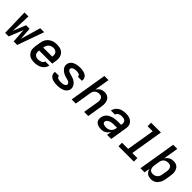

<svg xmlns="http://www.w3.org/2000/svg" viewBox="324 -2139 3552 3552"><g transform="rotate(45 2100.0 -363.5)"><path d="M86 0 72 -520H176L160 -128L260 -374H352L370 -128L484 -520H588L402 0H310L290 -277L178 0Z M853 8Q821 8 790 2.5Q759 -3 733.5 -18Q708 -33 689.5 -56Q671 -79 661.5 -108Q652 -137 652 -168.5Q652 -200 657 -232L674 -332Q678 -359 688 -386Q698 -413 715.5 -437Q733 -461 757 -479Q781 -497 808 -508.5Q835 -520 862.5 -524Q890 -528 917 -528Q949 -528 980 -522.5Q1011 -517 1038 -502.5Q1065 -488 1083.5 -464.5Q1102 -441 1111.5 -412.5Q1121 -384 1121.5 -352Q1122 -320 1116 -288L1104 -214H761Q757 -189 759.5 -164Q762 -139 775.5 -120Q789 -101 812 -92Q835 -83 860 -83Q879 -83 897.5 -85.5Q916 -88 934.5 -96Q953 -104 967.5 -118.5Q982 -133 986 -152H1092Q1087 -127 1074.5 -103.5Q1062 -80 1043.5 -60.5Q1025 -41 1001.5 -27.5Q978 -14 953 -6Q928 2 903 5Q878 8 853 8ZM776 -306H1012Q1017 -331 1015 -355.5Q1013 -380 1000 -399Q987 -418 964.5 -427.5Q942 -437 917 -437Q901 -437 884.5 -434Q868 -431 853 -424Q838 -417 824.5 -405.5Q811 -394 801 -379.5Q791 -365 786 -349Q781 -333 778 -317Z M1451 8Q1426 8 1401.5 6Q1377 4 1353.5 -2Q1330 -8 1309.5 -19Q1289 -30 1273 -47Q1257 -64 1250 -87Q1243 -110 1247 -135L1248 -142H1354V-140Q1352 -128 1357.5 -118Q1363 -108 1372 -102Q1381 -96 1391 -92.5Q1401 -89 1412.5 -87Q1424 -85 1435.5 -84Q1447 -83 1458 -83Q1470 -83 1481.5 -83.5Q1493 -84 1504 -86Q1515 -88 1526 -91.5Q1537 -95 1547.5 -100.5Q1558 -106 1566 -115.5Q1574 -125 1576 -136Q1579 -152 1570.5 -165Q1562 -178 1549.5 -186Q1537 -194 1522.5 -198.5Q1508 -203 1493.5 -207Q1479 -211 1464 -215Q1449 -219 1435 -224Q1421 -229 1407.5 -235.5Q1394 -242 1381 -250Q1368 -258 1357 -267.5Q1346 -277 1336 -287.5Q1326 -298 1318 -311Q1310 -324 1305.5 -338Q1301 -352 1299.5 -367.5Q1298 -383 1301 -399Q1304 -421 1316.5 -442Q1329 -463 1347.5 -478.5Q1366 -494 1388.5 -503.5Q1411 -513 1433 -518.5Q1455 -524 1477.5 -526Q1500 -528 1522 -528Q1546 -528 1570 -526Q1594 -524 1617 -517.5Q1640 -511 1660.5 -500Q1681 -489 1695.5 -472Q1710 -455 1716 -432Q1722 -409 1718 -385L1717 -378H1611L1612 -380Q1613 -391 1609 -401Q1605 -411 1597 -417.5Q1589 -424 1579 -427.5Q1569 -431 1558.5 -433Q1548 -435 1537 -436Q1526 -437 1515 -437Q1499 -437 1483 -435.5Q1467 -434 1451.5 -428.5Q1436 -423 1422 -411.5Q1408 -400 1405 -384Q1403 -368 1411 -355Q1419 -342 1431.5 -334.5Q1444 -327 1458.5 -322Q1473 -317 1488 -313Q1503 -309 1518 -305Q1533 -301 1547 -296Q1561 -291 1574.5 -284.5Q1588 -278 1600.5 -270Q1613 -262 1624.5 -253Q1636 -244 1645.5 -233Q1655 -222 1662.5 -209Q1670 -196 1675.5 -182Q1681 -168 1682 -152.5Q1683 -137 1681 -121Q1677 -98 1664 -77Q1651 -56 1631.5 -40.5Q1612 -25 1589.5 -16Q1567 -7 1543.5 -1.5Q1520 4 1497 6Q1474 8 1451 8Z M1827 0 1948 -735H2056L2007 -437Q2019 -457 2035.5 -475Q2052 -493 2073 -505.5Q2094 -518 2117 -523Q2140 -528 2162 -528Q2191 -528 2217.5 -520Q2244 -512 2264 -494.5Q2284 -477 2295.5 -452.5Q2307 -428 2311.5 -401Q2316 -374 2314.5 -345.5Q2313 -317 2308 -288L2261 0H2153L2203 -303Q2206 -319 2206.5 -335Q2207 -351 2204 -366.5Q2201 -382 2194 -395.5Q2187 -409 2175.5 -418.5Q2164 -428 2149 -432Q2134 -436 2117 -436Q2096 -436 2073.5 -429.5Q2051 -423 2032.5 -408.5Q2014 -394 2003.5 -372.5Q1993 -351 1989 -329L1935 0Z M2606 8Q2583 8 2560.5 5Q2538 2 2518 -5.5Q2498 -13 2481 -26Q2464 -39 2453.5 -58Q2443 -77 2441 -99Q2439 -121 2443 -144Q2447 -173 2460.5 -200Q2474 -227 2497 -247.5Q2520 -268 2547.5 -281Q2575 -294 2603.5 -301.5Q2632 -309 2661 -312Q2690 -315 2718 -315H2806L2810 -339Q2813 -361 2808.5 -381Q2804 -401 2789 -414Q2774 -427 2753.5 -432Q2733 -437 2712 -437Q2694 -437 2675.5 -434.5Q2657 -432 2640 -424Q2623 -416 2609 -401Q2595 -386 2592 -368H2486Q2490 -393 2502 -416.5Q2514 -440 2532 -459.5Q2550 -479 2573 -492.5Q2596 -506 2620.5 -514Q2645 -522 2670 -525Q2695 -528 2719 -528Q2749 -528 2777 -524Q2805 -520 2830 -508.5Q2855 -497 2875 -478.5Q2895 -460 2906 -435.5Q2917 -411 2918 -382Q2919 -353 2914 -324L2861 0H2754L2769 -95Q2758 -72 2740.5 -52.5Q2723 -33 2701 -18.5Q2679 -4 2654.5 2Q2630 8 2606 8ZM2650 -83Q2666 -83 2683.5 -86.5Q2701 -90 2716 -98Q2731 -106 2744.5 -119Q2758 -132 2767 -147Q2776 -162 2781 -178.5Q2786 -195 2789 -211L2791 -223H2718Q2702 -223 2685 -222Q2668 -221 2652 -218Q2636 -215 2620 -210Q2604 -205 2589 -196Q2574 -187 2563 -173Q2552 -159 2549 -143Q2547 -131 2551 -120.5Q2555 -110 2563.5 -103.5Q2572 -97 2582.5 -93Q2593 -89 2604.5 -87Q2616 -85 2627 -84Q2638 -83 2650 -83Z M3454 0H3052V-92H3213L3304 -643H3171V-735H3427L3321 -92H3454Z M3905 8Q3877 8 3850.5 1Q3824 -6 3803.5 -22.5Q3783 -39 3771 -62.5Q3759 -86 3753 -113L3735 0H3627L3748 -735H3856L3807 -436Q3819 -457 3836.5 -475Q3854 -493 3875 -505.5Q3896 -518 3919.5 -523Q3943 -528 3966 -528Q3995 -528 4022.5 -520.5Q4050 -513 4070 -495.5Q4090 -478 4102 -453.5Q4114 -429 4119 -402Q4124 -375 4122.5 -346Q4121 -317 4116 -288L4100 -188Q4096 -164 4089 -140Q4082 -116 4069.5 -93.5Q4057 -71 4040 -51Q4023 -31 4000.5 -17.5Q3978 -4 3953.5 2Q3929 8 3905 8ZM3861 -84Q3884 -84 3908 -91.5Q3932 -99 3951 -116Q3970 -133 3980.5 -156.5Q3991 -180 3994 -203L4011 -303Q4014 -319 4014.5 -335.5Q4015 -352 4011.5 -367.5Q4008 -383 4000.5 -396.5Q3993 -410 3981 -419Q3969 -428 3953.5 -432Q3938 -436 3921 -436Q3899 -436 3876 -430Q3853 -424 3834 -409.5Q3815 -395 3804 -373.5Q3793 -352 3789 -329L3773 -229Q3770 -212 3769 -195Q3768 -178 3771 -161.5Q3774 -145 3780.5 -130Q3787 -115 3798.5 -104.5Q3810 -94 3826.5 -89Q3843 -84 3861 -84Z"/></g></svg>

Font: Iosevka SmBd Ex Obl
Style: Regular
Weight: 600
Width: 7
Italic angle: -9°
Monospace: yes
Designer: Belleve Invis
Foundry: Belleve Invis
Version: Version 32.5.0; ttfautohint (v1.8.4)